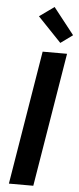

<svg xmlns="http://www.w3.org/2000/svg" viewBox="-64 -1017 434 1050"><g transform="rotate(5 153.0 -492.0)"><path d="M27 0 148 -735H282L161 0ZM240 -791 111 -926 192 -984 306 -839Z"/></g></svg>

Font: Iosevka Aile Extrabold
Style: Italic
Weight: 800
Italic angle: -9°
Designer: Belleve Invis
Foundry: Belleve Invis
Version: Version 31.1.0; ttfautohint (v1.8.4)